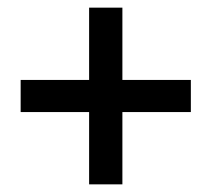

<svg xmlns="http://www.w3.org/2000/svg" viewBox="-20 -581 553 502"><path d="M34 -372V-288H213V-99H300V-288H479V-372H300V-561H213V-372Z"/></svg>

Font: DAIFUKU Sans Semibold
Style: Regular
Weight: 600
Designer: Original font ‘Source Sans 3’ : Paul D. Hunt
Foundry: Daifuku
Version: Version 1.000